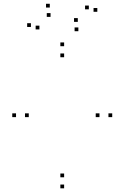

<svg xmlns="http://www.w3.org/2000/svg" viewBox="-20 -977 660 1018"><path d="M320 -732V-752H300V-732ZM65 -356V-376H45V-356ZM320 21.5V1.5H300V21.5ZM575 -356V-376H555V-356ZM320 -37V-57H300V-37ZM132.5 -356V-376H112.5V-356ZM320 -673.5V-693.5H300V-673.5ZM507.5 -356V-376H487.5V-356ZM144 -834V-854H124V-834ZM189 -821V-841H169V-821ZM248 -887.5V-907.5H228V-887.5ZM395.5 -811.5V-831.5H375.5V-811.5ZM496 -914.5V-934.5H476V-914.5ZM451 -927.5V-947.5H431V-927.5ZM392.5 -861V-881H372.5V-861ZM244 -937V-957H224V-937Z"/></svg>

Font: Monaspace Neon Dots Var
Style: Regular
Weight: 400
Designer: Riley Cran and the Lettermatic Team
Version: Version 1.100 (Monaspace Neon Dots)